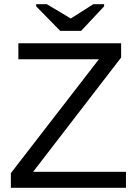

<svg xmlns="http://www.w3.org/2000/svg" viewBox="-20 -894 651 914"><path d="M579.6 -76.2V0H31.7V-69.8L450.7 -611.8H67.4V-688H556.6V-620.1L137.7 -76.2ZM475.6 -863.8 366.2 -747.1H266.6L152.3 -863.8V-874H203.1L316.4 -806.2H317.4L424.3 -874H475.6Z"/></svg>

Font: Arimo
Style: Regular
Weight: 400
Designer: Steve Matteson
Foundry: Monotype Imaging Inc.
Version: Version 1.33